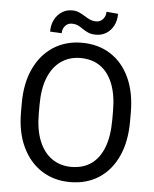

<svg xmlns="http://www.w3.org/2000/svg" viewBox="-60 -943 807 1003"><g transform="rotate(5 344.0 -441.5)"><path d="M629.9 -377.9V-333Q629.9 -226.6 594.5 -149.7Q559.1 -72.8 495.1 -31.5Q431.2 9.8 344.7 9.8Q260.7 9.8 196 -31.5Q131.3 -72.8 94.7 -149.7Q58.1 -226.6 58.1 -333V-377.9Q58.1 -484.4 94.5 -561.3Q130.9 -638.2 195.3 -679.4Q259.8 -720.7 343.8 -720.7Q430.2 -720.7 494.6 -679.4Q559.1 -638.2 594.5 -561.3Q629.9 -484.4 629.9 -377.9ZM536.6 -333V-378.9Q536.6 -463.4 513.7 -521.7Q490.7 -580.1 447.8 -610.4Q404.8 -640.6 343.8 -640.6Q285.6 -640.6 242.2 -610.4Q198.7 -580.1 175 -521.7Q151.4 -463.4 151.4 -378.9V-333Q151.4 -247.6 175.3 -189Q199.2 -130.4 242.9 -100.1Q286.6 -69.8 344.7 -69.8Q406.2 -69.8 449 -100.1Q491.7 -130.4 514.2 -189Q536.6 -247.6 536.6 -333ZM457.5 -893.1 518.6 -887.7Q518.6 -852.1 504.4 -825.2Q490.2 -798.3 466.6 -783.7Q442.9 -769 413.1 -769Q388.2 -769 372.1 -776.1Q356 -783.2 343.3 -792.2Q330.6 -801.3 316.7 -808.3Q302.7 -815.4 282.2 -815.4Q261.7 -815.4 247.8 -799.8Q233.9 -784.2 233.9 -761.2L172.9 -764.2Q172.9 -799.8 186.8 -826.9Q200.7 -854 224.6 -869.4Q248.5 -884.8 277.8 -884.8Q298.8 -884.8 314.7 -877.7Q330.6 -870.6 344.7 -861.6Q358.9 -852.5 374 -845.5Q389.2 -838.4 408.7 -838.4Q429.2 -838.4 443.4 -854.2Q457.5 -870.1 457.5 -893.1Z"/></g></svg>

Font: Vazirmatn
Style: Regular
Weight: 400
Designer: Saber Rastikerdar
Foundry: Saber Rastikerdar
Version: Version 33.003;September 2, 2022;FontCreator 14.0.0.2862 64-